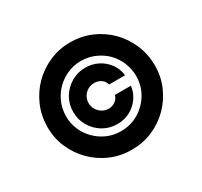

<svg xmlns="http://www.w3.org/2000/svg" viewBox="-154 -945 1222 1162"><g transform="rotate(-30 457.5 -364.0)"><path d="M263.2 -363.8Q263.2 -418 289.6 -462.9Q316.4 -507.3 360.8 -533.7Q406.2 -560.5 460 -560.5Q506.3 -560.5 548.3 -539.6Q588.4 -518.6 615.2 -481.9Q641.1 -446.3 646.5 -399.9H534.2Q529.3 -423.3 508.3 -438.5Q487.8 -453.1 460 -453.1Q435.5 -453.1 415 -441.4Q395 -429.2 382.8 -409.2Q370.6 -389.2 370.6 -363.8Q370.6 -339.4 382.8 -319.3Q395.5 -298.3 415 -286.6Q436 -273.9 460 -273.9Q486.3 -273.9 507.3 -289.1Q527.8 -303.7 532.7 -327.6H645Q640.1 -282.2 613.8 -245.6Q585.4 -207 547.9 -188Q507.8 -167 460 -167Q405.3 -167 360.8 -193.4Q316.4 -219.7 289.6 -265.1Q263.2 -309.1 263.2 -363.8ZM312 -17.6Q244.1 -46.9 192.4 -98.6Q141.1 -149.9 111.3 -218.3Q82 -286.1 82.5 -363.8Q83.5 -442.4 112.3 -509.3Q142.6 -578.6 192.9 -628.9Q243.7 -679.7 312 -709.5Q379.4 -738.8 457.5 -738.8Q535.2 -738.8 603.5 -709.5Q671.9 -679.7 722.7 -628.9Q772.9 -578.1 802.7 -509.3Q831.5 -442.4 832.5 -363.8Q833 -286.1 803.7 -218.3Q773.4 -148.9 723.1 -98.6Q671.4 -46.9 603.5 -17.6Q536.6 11.2 457.5 11.2Q378.4 11.2 312 -17.6ZM553.2 -137.7Q596.2 -156.2 630.9 -190.9Q664.6 -224.6 683.6 -268.6Q702.6 -314.5 702.6 -363.3Q702.1 -413.1 683.1 -459Q663.1 -504.9 630.9 -537.1Q598.6 -569.3 552.7 -589.4Q507.8 -608.9 457.5 -608.9Q407.7 -608.9 362.8 -589.4Q317.9 -569.8 284.7 -536.6Q251.5 -503.4 231.9 -458.5Q213.4 -415 212.4 -363.3Q212.4 -313 231.4 -269Q249.5 -225.6 284.2 -190.9Q318.4 -156.7 362.3 -137.7Q406.2 -118.7 457.5 -118.7Q508.8 -118.7 553.2 -137.7Z"/></g></svg>

Font: My Font
Style: Regular
Weight: 500
Designer: Rasmus Andersson
Foundry: rsms
Version: Version 0.001